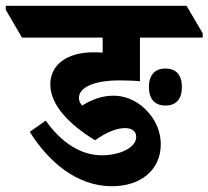

<svg xmlns="http://www.w3.org/2000/svg" viewBox="-85 -646 721 664"><path d="M302 -2C404 -2 471 -60 471 -147C471 -187 456 -225 430 -255C399 -292 356 -315 307 -315C269 -315 235 -303 199 -281C193 -288 188 -296 188 -307C188 -344 240 -368 329 -368C353 -368 380 -367 399 -365V-516H616V-531L560 -626H-65V-612L-9 -516H270V-464C259 -465 249 -465 237 -465C149 -465 89 -424 89 -354C89 -282 156 -214 244 -161C285 -190 319 -203 348 -203C373 -203 386 -191 386 -172C386 -136 331 -109 267 -109C194 -109 127 -153 73 -229L18 -190C83 -86 181 -2 302 -2ZM487 -281C524 -281 544 -303 544 -345C544 -387 524 -409 487 -409C451 -409 430 -387 430 -345C430 -303 451 -281 487 -281Z"/></svg>

Font: Noto Serif Devanagari SemiCondensed ExtraBold
Style: Regular
Weight: 800
Width: 4
Designer: Universal Thirst, Indian Type Foundry and the Monotype Design Team
Foundry: Monotype Imaging Inc.
Version: Version 2.004